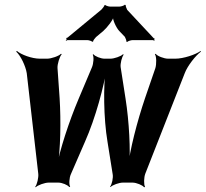

<svg xmlns="http://www.w3.org/2000/svg" viewBox="-20 -778 876 818"><path d="M515 -357 494 -492C492 -506 499 -536 507 -545L504 -547C496 -538 466 -528 451 -528H425C410 -528 384 -538 378 -547L375 -545C381 -536 378 -506 372 -492L315 -357C275 -263 234 -138 221 -64H225C238 -138 240 -264 234 -360L225 -488C224 -505 234 -537 243 -547L240 -549C231 -539 198 -528 181 -528H150C116 -528 70 -545 52 -561L49 -558C67 -542 89 -498 94 -466L143 -38C145 -22 138 8 130 18L132 20C140 11 171 0 187 0H229C244 0 269 10 275 19L279 17C273 8 275 -21 282 -36L342 -174C387 -275 424 -413 435 -492H431C420 -413 421 -275 438 -174L460 -36C463 -21 457 8 449 17L451 19C459 10 488 0 503 0H545C561 0 588 11 594 20L598 18C592 8 593 -22 599 -38L767 -466C779 -498 814 -542 836 -558L835 -561C813 -545 761 -528 727 -528H696C679 -528 650 -539 643 -549L640 -547C647 -537 647 -505 642 -488L598 -360C565 -263 532 -136 525 -62L530 -63C537 -137 530 -262 515 -357ZM635 -615 522 -736C520 -740 514 -753 516 -756L512 -758C509 -754 495 -750 490 -750H448C443 -750 430 -754 428 -757L425 -756C426 -753 415 -740 412 -737L268 -618C267 -617 265 -617 264 -617L262 -614C262 -613 264 -612 264 -611C264 -609 261 -607 260 -606L262 -604C263 -605 265 -607 267 -607H353C358 -607 371 -603 373 -600L377 -601C375 -604 386 -617 389 -620L420 -646C437 -661 463 -694 465 -710H461C459 -694 475 -660 488 -646L512 -621C514 -617 520 -604 518 -601L522 -599C524 -603 539 -607 544 -607H633C634 -607 635 -605 636 -604L639 -607C638 -608 637 -609 637 -610C637 -611 638 -611 639 -612L637 -615Z"/></svg>

Font: Asimov
Style: EdgeIt
Weight: 500
Designer: Google
Version: Version 2.000980: 2014